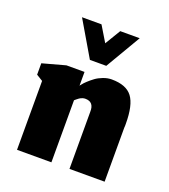

<svg xmlns="http://www.w3.org/2000/svg" viewBox="-90 -499 496 565"><g transform="rotate(20 158.0 -216.0)"><path d="M137 -322H188.3L253 -432H192L162.7 -383.3L133.3 -432H72.3ZM133.7 0V-194.3Q134.3 -195 136.2 -196.5Q138 -198 138.8 -198.7Q139.7 -199.3 141.5 -200.8Q143.3 -202.3 144.3 -203Q145.3 -203.7 147 -204.8Q148.7 -206 150 -206.5Q151.3 -207 153.2 -207.8Q155 -208.7 156.5 -209Q158 -209.3 159.8 -209.7Q161.7 -210 163.7 -210Q191.3 -210 190.3 -178.7V0H300.3V-169Q300.3 -171.3 300.7 -175.3Q300.7 -179.3 300.7 -181.3Q300.7 -240 281.8 -265Q263 -290 217.3 -290Q204.3 -290 190.8 -284.8Q177.3 -279.7 167.7 -272.5Q158 -265.3 150.2 -258Q142.3 -250.7 138.3 -245.3L134.3 -240.3V-283.3H77.7L6 -263.7V-228L26 -215.7V0Z"/></g></svg>

Font: Jomhuria
Style: Regular
Weight: 400
Designer: Arabic design by Kourosh Beigpour, Latin design by Eben Sorkin, engineering by Lasse Fister and Khaled Hosney
Version: Version 1.0010